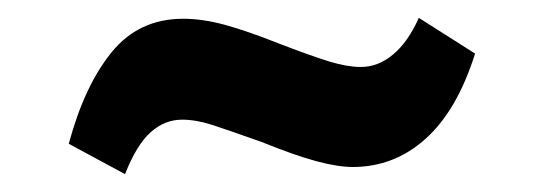

<svg xmlns="http://www.w3.org/2000/svg" viewBox="-20 -399 610 215"><path d="M120 -204 57 -238Q74.5 -303 105 -340.5Q135.5 -378 185 -378Q207 -378 231.8 -371.2Q256.5 -364.5 293 -350Q329.5 -336 349.2 -330Q369 -324 384 -324Q403.5 -324 420.2 -338Q437 -352 449 -379L512 -339Q492 -275.5 456.8 -243.8Q421.5 -212 375 -212Q358.5 -212 334.2 -218.5Q310 -225 273 -240Q236.5 -253 218 -259Q199.5 -265 184 -265Q164.5 -265 148.8 -251Q133 -237 120 -204Z"/></svg>

Font: Karla ExtraLight
Style: Bold
Weight: 700
Version: Version 2.001